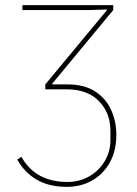

<svg xmlns="http://www.w3.org/2000/svg" viewBox="-20 -526 534 746"><path d="M240 200Q170 200 122.5 172Q75 144 47 94L63 83Q92 134 137 157.5Q182 181 242 181Q289 181 327 159Q365 137 387 100Q409 63 409 19V-19Q409 -87 364.5 -133Q320 -179 238 -179H156V-198L395 -486V-489L328 -487H67V-506H420V-487L183 -201V-187L168 -198H242Q308 -198 350 -170.5Q392 -143 412 -98.5Q432 -54 432 -2Q432 60 406.5 105.5Q381 151 337.5 175.5Q294 200 240 200Z"/></svg>

Font: IBM Plex Sans Thin
Style: Regular
Weight: 250
Designer: Mike Abbink, Paul van der Laan, Pieter van Rosmalen
Foundry: Bold Monday
Version: Version 3.201